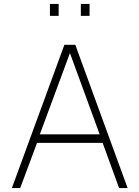

<svg xmlns="http://www.w3.org/2000/svg" viewBox="-20 -949 704 969"><path d="M305 -723H360L624 0H581L498 -228H167L82 0H40ZM483 -271 333 -681 181 -271ZM388 -929H432V-869H388ZM232 -929H276V-869H232Z"/></svg>

Font: Public Sans VF
Style: Regular
Weight: 400
Designer: Pablo Impallari, Rodrigo Fuenzalida (Modified by Dan O. Williams and USWDS)
Version: Version 1.003